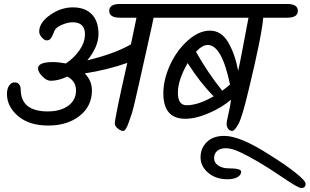

<svg xmlns="http://www.w3.org/2000/svg" viewBox="-20 -665 1556 965"><path d="M583 -645H862Q916 -645 916 -610.5Q916 -576 862 -576H752Q750 -563 721 -434Q692 -305 683 -264Q652 -124 643 -96Q634 -68 626 -47Q612 -7 599 -7Q586 -7 571.5 -19.5Q557 -32 557 -43Q557 -72 615 -328L620 -349Q521 -314 406 -296Q442 -260 442 -210Q442 -131 380 -82.5Q318 -34 222.5 -34Q127 -34 71 -81.5Q15 -129 15 -193Q15 -219 26 -235Q37 -251 53 -251Q69 -251 76.5 -240.5Q84 -230 84 -217Q84 -105 220 -105Q284 -105 323 -133.5Q362 -162 362 -210Q362 -258 318 -280Q274 -259 235 -259Q214 -259 192.5 -281.5Q171 -304 171 -321Q171 -353 246 -353Q274 -353 311 -346Q354 -375 380.5 -414Q407 -453 407 -493Q407 -553 345 -553Q320 -553 290.5 -540Q261 -527 254 -511Q251 -504 246 -491.5Q241 -479 234 -470.5Q227 -462 215 -462Q203 -462 190 -477Q177 -492 177 -506Q177 -551 231.5 -589.5Q286 -628 346.5 -628Q407 -628 441 -593.5Q475 -559 475 -494.5Q475 -430 419 -362Q554 -394 638 -442Q654 -522 666 -576H583Q529 -576 529 -610.5Q529 -645 583 -645Z M838 -645H1423Q1477 -645 1477 -610.5Q1477 -576 1423 -576H1303Q1295 -481 1228 -206Q1197 -75 1178 -41Q1159 -7 1147 -7Q1135 -7 1127 -17.5Q1119 -28 1119 -41.5Q1119 -55 1128.5 -94.5Q1138 -134 1141 -164Q1096 -125 1030 -96.5Q964 -68 911 -68Q801 -68 801 -196Q801 -264 834 -337Q867 -410 923 -460.5Q979 -511 1035.5 -511Q1092 -511 1126.5 -453Q1161 -395 1177 -309Q1186 -348 1202 -434Q1210 -480 1229 -576H838Q783 -576 783 -610.5Q783 -645 838 -645ZM923 -348Q874 -262 874 -199Q874 -136 918 -136Q976 -136 1054 -181Q986 -249 923 -348ZM1024 -439Q997 -439 965 -405Q1023 -301 1097 -209Q1120 -226 1136 -240Q1095 -439 1024 -439Z M1128 181Q1192 181 1192 198Q1192 215 1173 225.5Q1154 236 1123 236Q1065 236 1026.5 203.5Q988 171 988 125.5Q988 80 1019.5 49Q1051 18 1107 18Q1188 18 1336 114Q1409 159 1462.5 201Q1516 243 1516 259Q1516 280 1494 280Q1479 280 1404 229Q1329 178 1276.5 147.5Q1224 117 1184 98.5Q1144 80 1115.5 80Q1087 80 1071.5 93.5Q1056 107 1056 130Q1056 153 1077 167Q1098 181 1128 181Z"/></svg>

Font: Kalam
Style: Regular
Weight: 400
Designer: Lipi Raval (Devanagari and Latin), Jonny Pinhorn (Latin)
Foundry: Indian Type Foundry
Version: Version 2.001;PS 1.0;hotconv 1.0.79;makeotf.lib2.5.61930; tt